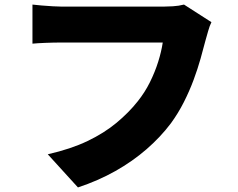

<svg xmlns="http://www.w3.org/2000/svg" viewBox="-20 -763 1040 840"><path d="M905 -666Q897 -650 890.5 -626.5Q884 -603 879 -586Q870 -551 857.5 -506.5Q845 -462 827 -413.5Q809 -365 784.5 -316.5Q760 -268 728 -224Q683 -164 621.5 -110.5Q560 -57 484.5 -14.5Q409 28 321 57L189 -88Q290 -111 363 -146Q436 -181 489.5 -225.5Q543 -270 582 -319Q614 -359 636 -403.5Q658 -448 672 -492.5Q686 -537 692 -577Q677 -577 644.5 -577Q612 -577 569.5 -577Q527 -577 480.5 -577Q434 -577 390 -577Q346 -577 309.5 -577Q273 -577 252 -577Q215 -577 178.5 -575.5Q142 -574 122 -572V-743Q138 -741 162 -739Q186 -737 211 -735.5Q236 -734 252 -734Q270 -734 299.5 -734Q329 -734 365.5 -734Q402 -734 441.5 -734Q481 -734 520 -734Q559 -734 593.5 -734Q628 -734 654 -734Q680 -734 693 -734Q710 -734 736 -735.5Q762 -737 785 -743Z"/></svg>

Font: Noto Sans SC Thin Black
Style: Regular
Weight: 900
Version: Version 2.004-H2;hotconv 1.0.118;makeotfexe 2.5.65603